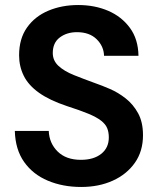

<svg xmlns="http://www.w3.org/2000/svg" viewBox="-20 -732 629 764"><path d="M303 12Q230 12 170.5 -13Q111 -38 76 -87.5Q41 -137 39 -211H174Q176 -162 209.5 -129Q243 -96 302 -96Q353 -96 383 -120Q413 -144 413 -185Q413 -206 406.5 -222Q400 -238 382 -252Q364 -266 331.5 -279.5Q299 -293 246 -310Q177 -333 135 -363Q93 -393 74.5 -430.5Q56 -468 56 -512Q56 -578 87.5 -622.5Q119 -667 172.5 -689.5Q226 -712 291 -712Q357 -712 410.5 -689Q464 -666 497 -621Q530 -576 531 -510H394Q393 -548 364.5 -576Q336 -604 286 -604Q246 -604 218 -583Q190 -562 190 -521Q190 -491 212.5 -470Q235 -449 273.5 -433.5Q312 -418 359 -401Q385 -392 417.5 -378Q450 -364 480 -340.5Q510 -317 529.5 -281.5Q549 -246 549 -194Q549 -130 516.5 -84Q484 -38 428.5 -13Q373 12 303 12Z"/></svg>

Font: Rethink Sans
Style: Bold
Weight: 700
Designer: The Rethink Sans project authors (Hans Thiessen). DM Sans designed by Colophon Foundry.
Foundry: Rethink Communications LLC
Version: Version 1.001